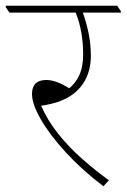

<svg xmlns="http://www.w3.org/2000/svg" viewBox="-44 -642 443 672"><path d="M318 10Q243 -47 186.5 -108.5Q130 -170 99 -224Q68 -278 68 -313Q68 -362 118 -362Q137 -362 157.5 -354Q178 -346 198 -333Q220 -350 233.5 -379Q247 -408 247 -452Q247 -490 241 -526Q235 -562 221 -598H-11L-24 -617V-622H366L379 -603V-598H246Q259 -561 266.5 -523.5Q274 -486 274 -447Q274 -389 245.5 -347.5Q217 -306 161 -286Q130 -276 100 -272Q122 -221 159.5 -174Q197 -127 243.5 -86Q290 -45 337 -11Z"/></svg>

Font: Noto Serif Devanagari Thin
Style: Regular
Weight: 100
Designer: Universal Thirst, Indian Type Foundry and the Monotype Design Team
Foundry: Monotype Imaging Inc.
Version: Version 2.004; ttfautohint (v1.8.4.7-5d5b)